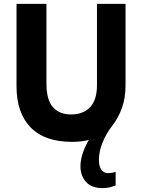

<svg xmlns="http://www.w3.org/2000/svg" viewBox="-20 -720 731 988"><path d="M508 248Q451 248 422.5 216Q394 184 394 136Q394 75 437 0Q400 10 351 10Q209 10 137 -65Q65 -140 65 -276V-700H219V-290Q219 -206 252.5 -168.5Q286 -131 346 -131Q409 -131 444 -169Q479 -207 479 -281V-700H626V-282Q626 -216 607.5 -164.5Q589 -113 557 -72Q527 -34 508 12.5Q489 59 489 102Q489 136 501.5 153.5Q514 171 536 171Q543 171 554 169.5Q565 168 575 164V234Q563 239 546.5 243.5Q530 248 508 248Z"/></svg>

Font: Tilda Sans Extra Bold
Style: Regular
Weight: 800
Designer: ParaType Ltd
Foundry: ParaType Ltd
Version: Version 1.009